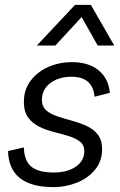

<svg xmlns="http://www.w3.org/2000/svg" viewBox="-20 -760 492 788"><path d="M200 8Q17 8 13 -140L78 -155Q79 -102 107.5 -77Q136 -52 201 -52Q256 -52 291 -76Q326 -100 326 -139Q326 -165 308 -179Q290 -193 262 -201.5Q234 -210 202 -218Q170 -226 142 -239.5Q114 -253 96 -277Q78 -301 78 -342Q78 -392 106 -429Q134 -466 179 -485.5Q224 -505 275 -505Q343 -505 384 -472Q425 -439 431 -379L368 -363Q361 -445 273 -445Q221 -445 186.5 -419Q152 -393 152 -350Q152 -323 169.5 -307.5Q187 -292 215.5 -282.5Q244 -273 275.5 -264.5Q307 -256 335.5 -243Q364 -230 381.5 -207.5Q399 -185 399 -147Q399 -99 370.5 -64Q342 -29 296 -10.5Q250 8 200 8ZM449 -573H381L315 -690L207 -573H131L288 -740H353Z"/></svg>

Font: Livvic
Style: Italic
Weight: 400
Italic angle: -10°
Designer: Jacques Le Bailly, Baron von Fonthausen
Version: Version 1.001; ttfautohint (v1.8.2)